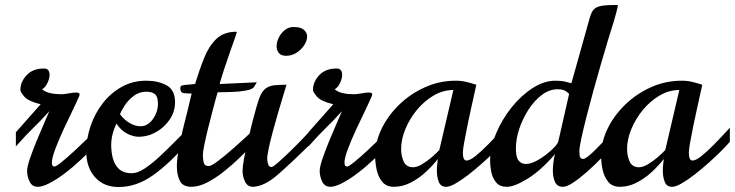

<svg xmlns="http://www.w3.org/2000/svg" viewBox="-20 -733 2939 768"><path d="M131.3 14.2Q108.4 14.2 98.4 -6.6Q88.4 -27.3 88.4 -49.8Q88.4 -65.4 99.6 -98.4Q110.8 -131.3 126.7 -169.9Q142.6 -208.5 157 -241.2Q171.4 -273.9 177.2 -288.1Q155.3 -263.7 139.9 -248Q124.5 -232.4 111.3 -219.5Q98.1 -206.5 82.5 -190.2Q66.9 -173.8 43.5 -147.5V-204.1L142.6 -315.9Q92.8 -328.1 77.1 -346.7Q61.5 -365.2 61.5 -373Q61.5 -405.3 86.4 -432.1Q111.3 -459 156.2 -459Q178.2 -459 178.2 -433.1Q178.2 -418.9 169.7 -400.9Q161.1 -382.8 148.4 -376Q161.1 -364.7 181.4 -360.4Q201.7 -356 225.6 -356Q236.8 -356 254.4 -359.4Q272 -362.8 284.2 -362.8Q298.3 -362.8 298.3 -356Q298.3 -352.1 297.4 -350.1Q288.6 -329.1 270.8 -292.2Q252.9 -255.4 233.6 -213.9Q214.4 -172.4 200.9 -136.5Q187.5 -100.6 187.5 -82Q187.5 -76.7 189.5 -71.8Q191.4 -66.9 197.8 -66.9Q204.6 -66.9 226.8 -85Q249 -103 276.9 -128.7Q304.7 -154.3 329.6 -178.7Q354.5 -203.1 366.2 -215.3V-159.7Q338.4 -127 305.4 -95.9Q272.5 -64.9 239.5 -40Q206.5 -15.1 178.2 -0.5Q149.9 14.2 131.3 14.2Z M454.6 15.1Q395.5 15.1 360.4 -23.9Q325.2 -63 325.2 -126Q325.2 -178.7 342.5 -229.5Q359.9 -280.3 391.8 -321Q423.8 -361.8 467.8 -386Q511.7 -410.2 564.9 -410.2Q612.8 -410.2 646.5 -391.6Q680.2 -373 680.2 -324.2Q680.2 -286.6 658.9 -255.1Q637.7 -223.6 604.5 -204.8Q571.3 -186 534.2 -186Q513.7 -186 489 -198.2Q464.4 -210.4 445.8 -238.8Q424.8 -194.8 424.8 -152.8Q424.8 -123.5 431.9 -97.9Q439 -72.3 457 -56.2Q475.1 -40 506.8 -40Q529.8 -40 558.1 -58.6Q586.4 -77.1 616.7 -105.2Q647 -133.3 675.8 -162.6Q704.6 -191.9 728 -213.9V-160.2Q660.6 -81.1 593.5 -33Q526.4 15.1 454.6 15.1ZM542 -228Q570.8 -228 591.3 -256.3Q611.8 -284.7 611.8 -318.8Q611.8 -346.7 599.6 -356.4Q587.4 -366.2 565.9 -366.2Q537.1 -366.2 515.1 -349.6Q493.2 -333 479.2 -311.8Q465.3 -290.5 460 -275.9Q477.1 -253.4 498.8 -240.7Q520.5 -228 542 -228Z M745.6 14.2Q710.9 14.2 699.2 -10Q687.5 -34.2 687.5 -66.9Q687.5 -94.2 692.4 -120.4Q697.3 -146.5 700.2 -162.1Q705.6 -189 709.2 -205.6Q712.9 -222.2 717.3 -239Q721.7 -255.9 728.5 -283.2Q735.4 -310.5 746.6 -358.9Q731.4 -358.9 716.3 -360.4Q701.2 -361.8 701.2 -379.9Q701.2 -385.3 703.4 -388.4Q705.6 -391.6 719.2 -393.1L760.3 -397Q777.8 -454.6 796.9 -502Q815.9 -549.3 845.7 -577.6Q875.5 -606 925.3 -606L927.2 -604Q927.2 -602.1 919.4 -580.1Q911.6 -558.1 900.1 -525.4Q888.7 -492.7 877.2 -458Q865.7 -423.3 858.4 -397L1007.3 -403.8L996.6 -386.2Q991.2 -376 965.1 -371.1Q939 -366.2 906.7 -365Q874.5 -363.8 850.6 -363.8Q850.1 -363.8 844.2 -342Q838.4 -320.3 829.6 -287.1Q820.8 -253.9 812 -218.5Q803.2 -183.1 797.4 -154.3Q791.5 -125.5 791.5 -113.8Q791.5 -95.7 794.9 -82.3Q798.3 -68.8 815.4 -68.8Q824.7 -68.8 851.1 -88.4Q877.4 -107.9 916.5 -142.3Q955.6 -176.8 1001.5 -220.2V-166Q975.1 -137.7 942.9 -106.2Q910.6 -74.7 876.2 -47.4Q841.8 -20 808.3 -2.9Q774.9 14.2 745.6 14.2Z M993.2 14.2Q969.7 14.2 960 -6.6Q950.2 -27.3 950.2 -49.8Q950.2 -65.4 955.8 -96.4Q961.4 -127.4 970 -164.8Q978.5 -202.1 988 -239Q997.6 -275.9 1005.6 -304Q1013.7 -332 1018.1 -342.8Q1028.3 -369.1 1043.2 -379.6Q1058.1 -390.1 1078.6 -392.1Q1099.1 -394 1126 -394Q1121.1 -377.4 1111.8 -347.2Q1102.5 -316.9 1091.8 -280Q1081.1 -243.2 1071.3 -206.8Q1061.5 -170.4 1055.2 -141.1Q1048.8 -111.8 1048.8 -97.2Q1048.8 -90.3 1052 -77.6Q1055.2 -64.9 1065.9 -64.9Q1071.8 -64.9 1092.5 -83Q1113.3 -101.1 1139.6 -126.7Q1166 -152.3 1189.5 -176.8Q1212.9 -201.2 1224.1 -213.9V-159.2Q1141.6 -78.1 1089.8 -33.2Q1038.1 11.7 993.2 14.2ZM1124.5 -509.8Q1104 -509.8 1095.2 -521.2Q1086.4 -532.7 1086.4 -547.9Q1086.4 -564.5 1095 -582.3Q1103.5 -600.1 1118.9 -612.5Q1134.3 -625 1154.3 -625Q1183.1 -625 1195.8 -613.5Q1208.5 -602.1 1208.5 -586.9Q1208.5 -570.3 1196.8 -552.2Q1185.1 -534.2 1166 -522Q1147 -509.8 1124.5 -509.8Z M1301.8 14.2Q1278.8 14.2 1268.8 -6.6Q1258.8 -27.3 1258.8 -49.8Q1258.8 -65.4 1270 -98.4Q1281.2 -131.3 1297.1 -169.9Q1313 -208.5 1327.4 -241.2Q1341.8 -273.9 1347.7 -288.1Q1325.7 -263.7 1310.3 -248Q1294.9 -232.4 1281.7 -219.5Q1268.6 -206.5 1252.9 -190.2Q1237.3 -173.8 1213.9 -147.5V-204.1L1313 -315.9Q1263.2 -328.1 1247.6 -346.7Q1231.9 -365.2 1231.9 -373Q1231.9 -405.3 1256.8 -432.1Q1281.7 -459 1326.7 -459Q1348.6 -459 1348.6 -433.1Q1348.6 -418.9 1340.1 -400.9Q1331.5 -382.8 1318.8 -376Q1331.5 -364.7 1351.8 -360.4Q1372.1 -356 1396 -356Q1407.2 -356 1424.8 -359.4Q1442.4 -362.8 1454.6 -362.8Q1468.8 -362.8 1468.8 -356Q1468.8 -352.1 1467.8 -350.1Q1459 -329.1 1441.2 -292.2Q1423.3 -255.4 1404.1 -213.9Q1384.8 -172.4 1371.3 -136.5Q1357.9 -100.6 1357.9 -82Q1357.9 -76.7 1359.9 -71.8Q1361.8 -66.9 1368.2 -66.9Q1375 -66.9 1397.2 -85Q1419.4 -103 1447.3 -128.7Q1475.1 -154.3 1500 -178.7Q1524.9 -203.1 1536.6 -215.3V-159.7Q1508.8 -127 1475.8 -95.9Q1442.9 -64.9 1409.9 -40Q1377 -15.1 1348.6 -0.5Q1320.3 14.2 1301.8 14.2Z M1555.7 14.2Q1524.9 14.2 1508.5 -6.3Q1492.2 -26.9 1486.3 -55.7Q1480.5 -84.5 1480.5 -109.9Q1480.5 -164.1 1506.1 -217.3Q1531.7 -270.5 1576.7 -314.2Q1621.6 -357.9 1679.9 -384Q1738.3 -410.2 1803.2 -410.2Q1825.2 -410.2 1844.7 -405.5Q1864.3 -400.9 1885.3 -394Q1884.3 -388.2 1878.4 -362.5Q1872.6 -336.9 1864.7 -301.3Q1856.9 -265.6 1849.4 -229Q1841.8 -192.4 1836.7 -163.3Q1831.5 -134.3 1831.5 -122.1Q1831.5 -90.8 1846.2 -90.8Q1859.4 -90.8 1882.1 -108.9Q1904.8 -127 1934.1 -156.7Q1963.4 -186.5 1995.6 -222.2V-166Q1983.9 -151.9 1961.7 -129.6Q1939.5 -107.4 1911.6 -82.5Q1883.8 -57.6 1855.7 -35.6Q1827.6 -13.7 1803.5 0.2Q1779.3 14.2 1764.6 14.2Q1742.7 14.2 1735.1 -5.6Q1727.5 -25.4 1727.5 -49.8Q1727.5 -62.5 1728.8 -75Q1730 -87.4 1731.4 -97.2Q1711.4 -71.3 1683.6 -45.4Q1655.8 -19.5 1623 -2.7Q1590.3 14.2 1555.7 14.2ZM1632.3 -64Q1647.5 -64 1666.7 -75.2Q1686 -86.4 1705.1 -102.5Q1724.1 -118.7 1737.3 -132.8L1793.5 -373Q1752.4 -373 1714.8 -351.1Q1677.2 -329.1 1647.9 -293.7Q1618.7 -258.3 1601.6 -217Q1584.5 -175.8 1584.5 -137.2Q1584.5 -108.9 1595 -86.4Q1605.5 -64 1632.3 -64Z M2007.3 14.2Q1979 14.2 1964.6 -3.2Q1950.2 -20.5 1945.3 -44.4Q1940.4 -68.4 1940.4 -88.9Q1940.4 -141.6 1963.9 -198Q1987.3 -254.4 2025.6 -302.5Q2064 -350.6 2110.1 -380.4Q2156.2 -410.2 2201.7 -410.2Q2225.6 -410.2 2240.7 -406.5Q2255.9 -402.8 2265.6 -399.9L2330.6 -631.8Q2338.9 -665 2346.7 -682.6Q2354.5 -700.2 2373.8 -706.5Q2393.1 -712.9 2434.6 -712.9H2451.7Q2451.2 -706.5 2445.6 -684.3Q2439.9 -662.1 2434.6 -645Q2426.8 -621.6 2413.8 -578.6Q2400.9 -535.6 2385.3 -482.2Q2369.6 -428.7 2354.2 -372.6Q2338.9 -316.4 2325.9 -265.9Q2313 -215.3 2305.2 -178.7Q2297.4 -142.1 2297.4 -127.9Q2297.4 -109.4 2301 -103.3Q2304.7 -97.2 2312.5 -97.2Q2324.7 -97.2 2359.9 -132.3Q2395 -167.5 2441.4 -216.3V-160.6Q2416.5 -132.3 2386.7 -101.8Q2356.9 -71.3 2327.1 -44.9Q2297.4 -18.6 2272.2 -2.2Q2247.1 14.2 2231.4 14.2Q2209 14.2 2200.2 -4.6Q2191.4 -23.4 2191.4 -50.8Q2191.4 -82 2199.7 -116.2Q2144 -51.3 2091.1 -18.6Q2038.1 14.2 2007.3 14.2ZM2083.5 -77.1Q2100.6 -77.1 2121.8 -87.6Q2143.1 -98.1 2163.1 -113.5Q2183.1 -128.9 2197.3 -144Q2211.4 -159.2 2213.4 -168L2256.3 -356.9Q2255.9 -359.4 2244.1 -367.7Q2232.4 -376 2210.4 -376Q2177.7 -376 2147.7 -353.5Q2117.7 -331.1 2094.2 -294.9Q2070.8 -258.8 2057.1 -217.8Q2043.5 -176.8 2043.5 -139.2Q2043.5 -104.5 2054.4 -90.8Q2065.4 -77.1 2083.5 -77.1Z M2459.5 14.2Q2428.7 14.2 2412.4 -6.3Q2396 -26.9 2390.1 -55.7Q2384.3 -84.5 2384.3 -109.9Q2384.3 -164.1 2409.9 -217.3Q2435.5 -270.5 2480.5 -314.2Q2525.4 -357.9 2583.7 -384Q2642.1 -410.2 2707 -410.2Q2729 -410.2 2748.5 -405.5Q2768.1 -400.9 2789.1 -394Q2788.1 -388.2 2782.2 -362.5Q2776.4 -336.9 2768.6 -301.3Q2760.7 -265.6 2753.2 -229Q2745.6 -192.4 2740.5 -163.3Q2735.4 -134.3 2735.4 -122.1Q2735.4 -90.8 2750 -90.8Q2763.2 -90.8 2785.9 -108.9Q2808.6 -127 2837.9 -156.7Q2867.2 -186.5 2899.4 -222.2V-166Q2887.7 -151.9 2865.5 -129.6Q2843.3 -107.4 2815.4 -82.5Q2787.6 -57.6 2759.5 -35.6Q2731.4 -13.7 2707.3 0.2Q2683.1 14.2 2668.5 14.2Q2646.5 14.2 2638.9 -5.6Q2631.3 -25.4 2631.3 -49.8Q2631.3 -62.5 2632.6 -75Q2633.8 -87.4 2635.3 -97.2Q2615.2 -71.3 2587.4 -45.4Q2559.6 -19.5 2526.9 -2.7Q2494.1 14.2 2459.5 14.2ZM2536.1 -64Q2551.3 -64 2570.6 -75.2Q2589.8 -86.4 2608.9 -102.5Q2627.9 -118.7 2641.1 -132.8L2697.3 -373Q2656.2 -373 2618.7 -351.1Q2581.1 -329.1 2551.8 -293.7Q2522.5 -258.3 2505.4 -217Q2488.3 -175.8 2488.3 -137.2Q2488.3 -108.9 2498.8 -86.4Q2509.3 -64 2536.1 -64Z"/></svg>

Font: Norican
Style: Regular
Weight: 400
Designer: Vernon Adams
Foundry: Vernon Adams
Version: Version 1.100; ttfautohint (v1.8.4.7-5d5b);gftools[0.9.33]